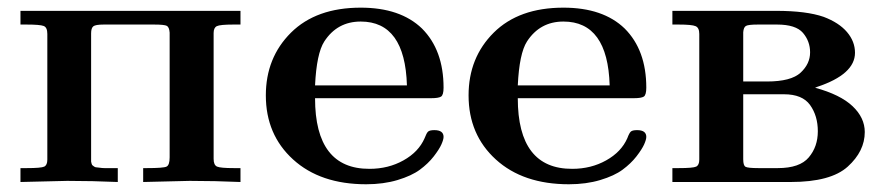

<svg xmlns="http://www.w3.org/2000/svg" viewBox="-20 -473 2307 499"><path d="M33.2 0V-36.1H49.8Q86.9 -36.1 95 -40Q103 -43.9 103 -58.1V-384.8Q103 -401.9 93.5 -405.5Q84 -409.2 47.9 -409.2H33.2V-444.8H605V-409.2H586.9Q551.8 -409.2 543.5 -405Q535.2 -400.9 535.2 -387.2V-60.1Q535.2 -43.9 544.2 -40Q553.2 -36.1 587.9 -36.1H605V0Q539.1 -2.9 473.1 -2.9Q463.4 -2.9 352.1 0V-36.1H361.8Q404.8 -36.1 412.8 -40Q420.9 -43.9 420.9 -64V-388.2Q419.9 -402.3 413.6 -405.8Q407.2 -409.2 379.9 -409.2H250Q228 -409.2 222.4 -404.5Q216.8 -399.9 216.8 -386.2V-67.9Q216.8 -64.9 216.8 -59.6Q216.8 -54.2 216.8 -53Q216.8 -51.8 218 -47.9Q219.2 -43.9 220.2 -43.5Q221.2 -43 224.1 -40.5Q227.1 -38.1 230.5 -38.1Q233.9 -38.1 239.5 -37.1Q245.1 -36.1 251.5 -36.1Q257.8 -36.1 268.1 -36.1H286.1V0Q220.2 -2.9 154.8 -2.9Q144 -2.9 33.2 0Z M670.9 -225.1Q670.9 -323.2 736.3 -388.2Q801.8 -453.1 917.5 -453.1Q1020.5 -453.1 1076.7 -398.9Q1132.8 -342.8 1132.8 -245.1Q1132.8 -226.1 1126.2 -221.9Q1119.6 -217.8 1100.6 -217.8H798.8Q798.8 -33.7 940.4 -34.2Q989.3 -34.2 1028.6 -56.2Q1067.9 -78.1 1083.5 -113.8Q1088.4 -127 1092.5 -130.9Q1096.7 -134.8 1108.9 -134.8Q1132.8 -134.8 1132.8 -117.2Q1132.8 -110.4 1127.2 -97.7Q1121.6 -85 1107.2 -66.4Q1092.8 -47.9 1071.3 -32Q1049.8 -16.1 1013.2 -5.1Q976.6 5.9 931.6 5.9Q812.5 5.9 741.7 -58.6Q670.9 -123 670.9 -225.1ZM798.8 -251H1037.6Q1032.7 -417 917.5 -417Q856.4 -417 822.8 -365.2Q802.7 -334 798.8 -251Z M1197.8 -225.1Q1197.8 -323.2 1263.2 -388.2Q1328.6 -453.1 1444.3 -453.1Q1547.4 -453.1 1603.5 -398.9Q1659.7 -342.8 1659.7 -245.1Q1659.7 -226.1 1653.1 -221.9Q1646.5 -217.8 1627.4 -217.8H1325.7Q1325.7 -33.7 1467.3 -34.2Q1516.1 -34.2 1555.4 -56.2Q1594.7 -78.1 1610.4 -113.8Q1615.2 -127 1619.4 -130.9Q1623.5 -134.8 1635.7 -134.8Q1659.7 -134.8 1659.7 -117.2Q1659.7 -110.4 1654.1 -97.7Q1648.4 -85 1634 -66.4Q1619.6 -47.9 1598.1 -32Q1576.7 -16.1 1540 -5.1Q1503.4 5.9 1458.5 5.9Q1339.4 5.9 1268.6 -58.6Q1197.8 -123 1197.8 -225.1ZM1325.7 -251H1564.5Q1559.6 -417 1444.3 -417Q1383.3 -417 1349.6 -365.2Q1329.6 -334 1325.7 -251Z M1727.5 0V-36.1H1744.1Q1781.2 -36.1 1789.3 -40Q1797.4 -43.9 1797.4 -58.1V-384.8Q1797.4 -400.9 1787.8 -405Q1778.3 -409.2 1743.2 -409.2H1727.5V-444.8H1997.6Q2075.7 -444.8 2120.6 -429.2Q2160.6 -414.1 2181.4 -389.6Q2202.1 -365.2 2202.1 -335.9Q2202.1 -279.8 2103.5 -247.1Q2099.6 -245.1 2098.1 -245.1Q2164.1 -227.1 2195.8 -197Q2227.5 -167 2227.5 -129.9Q2227.5 -80.1 2183.3 -40Q2139.2 0 2035.2 0ZM1911.6 -59.1Q1911.6 -43 1917.5 -39.6Q1923.3 -36.1 1951.2 -36.1H2001.5Q2058.6 -36.1 2082 -64Q2105.5 -91.8 2105.5 -131.8Q2105.5 -171.9 2085.4 -200Q2065.4 -228 2017.6 -228H1911.6ZM1911.6 -261.2H1973.1Q2036.1 -261.2 2060.8 -284.2Q2085.4 -307.1 2085.4 -336.9Q2085.4 -365.7 2066.9 -387.5Q2048.3 -409.2 1999.5 -409.2H1950.2Q1924.3 -409.2 1918.5 -405.5Q1912.6 -401.9 1911.6 -389.2Z"/></svg>

Font: CMU Serif
Style: Bold
Weight: 700
Version: Version 0.7.0